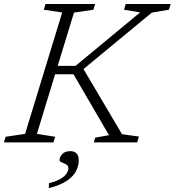

<svg xmlns="http://www.w3.org/2000/svg" viewBox="-44 -718 881 968"><path d="M571 -41.5 656.5 -29.5 647.5 0H429L436 -24L505.5 -36.5L326.5 -343.5H218.5L231.5 -386H337L662.5 -655.5L581.5 -669L590 -698H816.5L807.5 -669L721.5 -654.5L356.5 -353L363.5 -392.5ZM269.5 -655 177 -669 185.5 -698H435.5L427 -669L329 -654.5L142 -43L234 -28.5L225.5 0H-24.5L-15.5 -28.5L82.5 -43ZM256 89.5Q256 74 269.8 59Q283.5 44 310.5 44Q329.5 44 341.2 55Q353 66 353 91Q353 116.5 340 143.2Q327 170 294.2 192.8Q261.5 215.5 202 230.5L203 205.5Q242.5 195.5 263.5 182.2Q284.5 169 292.8 155.2Q301 141.5 301 131Q301 117.5 289.8 111.2Q278.5 105 267.2 100.5Q256 96 256 89.5Z"/></svg>

Font: Newsreader 9pt Light
Style: Italic
Weight: 300
Italic angle: -17°
Designer: Hugues Gentile
Foundry: Production Type
Version: Version 1.003